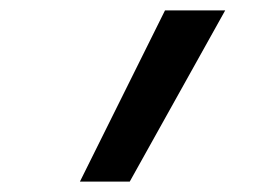

<svg xmlns="http://www.w3.org/2000/svg" viewBox="-20 -792 490 370"><path d="M134 -442 298 -772H414L230 -442Z"/></svg>

Font: Iosevka Etoile Medium Oblique
Style: Regular
Weight: 500
Italic angle: -9°
Designer: Belleve Invis
Foundry: Belleve Invis
Version: Version 15.5.2; ttfautohint (v1.8.4)